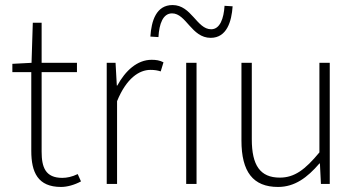

<svg xmlns="http://www.w3.org/2000/svg" viewBox="-20 -729 1420 761"><path d="M222 12C246 12 275 4 301 -10L288 -39C265 -28 245 -24 227 -24C160 -24 145 -66 145 -128V-443H285V-480H145V-639H110L105 -480L29 -476V-443H104V-131C104 -46 130 12 222 12Z M403 0H444V-328C481 -419 532 -452 576 -452C594 -452 604 -450 617 -446L628 -482C613 -490 598 -492 581 -492C524 -492 477 -449 445 -390H443L438 -480H403Z M718 0H759V-480H718ZM815 -579C879 -579 898 -644 902 -704L870 -706C867 -656 852 -613 817 -613C760 -613 739 -709 664 -709C599 -709 580 -646 576 -584L608 -582C611 -635 626 -676 662 -676C718 -676 739 -579 815 -579Z M1082 12C1148 12 1198 -25 1246 -81H1248L1252 0H1287V-480H1246V-125C1189 -56 1147 -25 1089 -25C1011 -25 978 -74 978 -177V-480H937V-172C937 -48 983 12 1082 12Z"/></svg>

Font: Source Sans Pro Light
Style: Regular
Weight: 300
Designer: Paul D. Hunt
Foundry: Adobe Systems Incorporated
Version: Version 3.006;hotconv 1.0.111;makeotfexe 2.5.65597